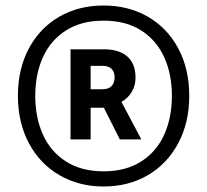

<svg xmlns="http://www.w3.org/2000/svg" viewBox="-20 -713 752 697"><path d="M45 -365Q45 -463 85 -537.5Q125 -612 195.5 -652.5Q266 -693 356 -693Q446 -693 516.5 -652.5Q587 -612 627 -537.5Q667 -463 667 -365Q667 -268 627 -193Q587 -118 516.5 -77Q446 -36 356 -36Q267 -36 196 -77Q125 -118 85 -193Q45 -268 45 -365ZM604 -365Q604 -444 576 -505.5Q548 -567 492.5 -602.5Q437 -638 356 -638Q275 -638 219.5 -602.5Q164 -567 136 -505.5Q108 -444 108 -365Q108 -286 136 -224Q164 -162 220 -126.5Q276 -91 356 -91Q436 -91 492 -126.5Q548 -162 576 -224Q604 -286 604 -365ZM236 -534H358Q412 -534 442 -508Q472 -482 472 -431Q472 -402 458 -379Q444 -356 421 -343L493 -207H415L357 -322H309V-207H236ZM351 -389Q374 -389 385 -400.5Q396 -412 396 -432Q396 -452 385 -463Q374 -474 351 -474H309V-389Z"/></svg>

Font: Cabin Medium
Style: Regular
Weight: 500
Designer: Pablo Impallari
Foundry: Pablo Impallari. http://www.impallari.com Igino Marini. http://www.ikern.com
Version: Version 2.001